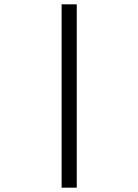

<svg xmlns="http://www.w3.org/2000/svg" viewBox="-20 -760 640 888"><path d="M265 108V-740H335V108Z"/></svg>

Font: Lilex
Style: Regular
Weight: 400
Monospace: yes
Designer: Mike Abbink, Paul van der Laan, Pieter van Rosmalen, Mikhael Khrustik
Foundry: Mikhael Khrustik
Version: Version 2.510